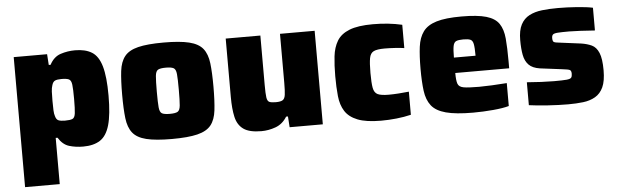

<svg xmlns="http://www.w3.org/2000/svg" viewBox="-47 -681 3363 1043"><g transform="rotate(-5 1635.0 -159.5)"><path d="M52 199V-510H234L238 -451H248Q270 -493 308 -505.5Q346 -518 387 -518Q443 -518 478.5 -496Q514 -474 530.5 -417Q547 -360 547 -257Q547 -154 530.5 -96.5Q514 -39 478.5 -16Q443 7 386 7Q345 7 310 -3.5Q275 -14 251 -53H241V199ZM300 -142Q328 -142 340.5 -147.5Q353 -153 356 -177Q359 -201 359 -255Q359 -309 356 -333Q353 -357 340.5 -363Q328 -369 300 -369Q276 -369 264.5 -363.5Q253 -358 248 -340Q243 -326 242 -305.5Q241 -285 241 -255Q241 -224 242 -203.5Q243 -183 247 -172Q252 -152 264.5 -147Q277 -142 300 -142Z M870 8Q781 8 730.5 -4.5Q680 -17 656.5 -46.5Q633 -76 627 -127Q621 -178 621 -255Q621 -333 627 -383.5Q633 -434 656.5 -463.5Q680 -493 730.5 -505.5Q781 -518 870 -518Q958 -518 1009 -505.5Q1060 -493 1083.5 -463.5Q1107 -434 1113 -383.5Q1119 -333 1119 -255Q1119 -178 1113 -127Q1107 -76 1083.5 -46.5Q1060 -17 1009 -4.5Q958 8 870 8ZM870 -129Q900 -129 912.5 -136Q925 -143 927.5 -169.5Q930 -196 930 -255Q930 -314 927.5 -340.5Q925 -367 912.5 -374Q900 -381 870 -381Q840 -381 827.5 -374Q815 -367 812.5 -340.5Q810 -314 810 -255Q810 -196 812.5 -169.5Q815 -143 827.5 -136Q840 -129 870 -129Z M1358 8Q1292 8 1260 -15Q1228 -38 1218 -82.5Q1208 -127 1208 -191V-510H1397V-241Q1397 -193 1400 -172.5Q1403 -152 1414 -147Q1425 -142 1449 -142Q1475 -142 1486.5 -149Q1498 -156 1501 -177.5Q1504 -199 1504 -243V-510H1693V0H1512L1508 -59H1498Q1474 -20 1435.5 -6Q1397 8 1358 8Z M2011 8Q1929 8 1882.5 -10.5Q1836 -29 1814.5 -63Q1793 -97 1788 -145.5Q1783 -194 1783 -255Q1783 -314 1788.5 -362.5Q1794 -411 1815 -446Q1836 -481 1882.5 -499.5Q1929 -518 2011 -518Q2097 -518 2170 -501V-374Q2151 -377 2120.5 -379Q2090 -381 2063 -381Q2022 -381 2003.5 -372Q1985 -363 1980 -336Q1975 -309 1975 -255Q1975 -201 1980 -174Q1985 -147 2003.5 -138Q2022 -129 2064 -129Q2087 -129 2117.5 -131Q2148 -133 2174 -136V-10Q2137 -1 2094.5 3.5Q2052 8 2011 8Z M2512 8Q2418 8 2364 -6.5Q2310 -21 2285.5 -52.5Q2261 -84 2254.5 -133.5Q2248 -183 2248 -254Q2248 -324 2254.5 -374Q2261 -424 2284.5 -456Q2308 -488 2357.5 -503Q2407 -518 2494 -518Q2581 -518 2629 -504Q2677 -490 2698 -459Q2719 -428 2723.5 -377.5Q2728 -327 2728 -254V-215H2434Q2434 -174 2440.5 -156Q2447 -138 2473 -133.5Q2499 -129 2557 -129Q2584 -129 2626.5 -131Q2669 -133 2708 -136V-11Q2677 -2 2622 3Q2567 8 2512 8ZM2434 -299H2552Q2552 -343 2548 -363Q2544 -383 2531 -388Q2518 -393 2493 -393Q2467 -393 2454.5 -387.5Q2442 -382 2438 -362Q2434 -342 2434 -299Z M3031 8Q2980 8 2920 4Q2860 0 2817 -6V-131Q2851 -128 2894 -126Q2937 -124 2965 -124Q3013 -124 3033.5 -126Q3054 -128 3059 -135Q3064 -142 3064 -156Q3064 -171 3057 -176Q3050 -181 3013 -185L2894 -200Q2854 -206 2834 -226.5Q2814 -247 2807.5 -281Q2801 -315 2801 -362Q2801 -415 2817.5 -446.5Q2834 -478 2864 -493.5Q2894 -509 2933.5 -513.5Q2973 -518 3020 -518Q3070 -518 3124 -514Q3178 -510 3210 -503V-379Q3170 -382 3130 -384Q3090 -386 3070 -386Q3028 -386 3007.5 -384.5Q2987 -383 2981 -377Q2975 -371 2975 -358Q2975 -342 2981 -337Q2987 -332 3020 -329L3129 -315Q3162 -310 3186.5 -298.5Q3211 -287 3224.5 -255Q3238 -223 3238 -160Q3238 -101 3222.5 -67.5Q3207 -34 3178.5 -17.5Q3150 -1 3112.5 3.5Q3075 8 3031 8Z"/></g></svg>

Font: Saira ExtraBold
Style: Regular
Weight: 800
Designer: Hector Gatti with collaboration of the Omnibus-Type team
Foundry: Omnibus-Type
Version: Version 1.100; ttfautohint (v1.8.3)